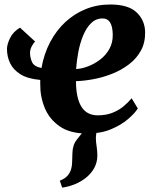

<svg xmlns="http://www.w3.org/2000/svg" viewBox="-20 -584 680 854"><path d="M256.5 250.5 246 219.5Q268 211 279.2 198.8Q290.5 186.5 296 169.5Q300.5 155.5 300.8 137.5Q301 119.5 302 99.5Q302.5 61 321 38.2Q339.5 15.5 354 -4L435.5 -48.5Q421 -30 413.8 -10.2Q406.5 9.5 406.5 31.5Q406.5 46 409.8 67Q413 88 413 108Q413 138 399 163.5Q385 189 360 208.5Q338.5 225 312 235.8Q285.5 246.5 256.5 250.5ZM136.5 -399Q128.5 -392.5 121 -377.8Q113.5 -363 113.5 -349Q113.5 -329 122.2 -308.5Q131 -288 164.5 -281.5Q175.5 -344.5 202.8 -396.2Q230 -448 270.2 -485.5Q310.5 -523 361.2 -543.5Q412 -564 470 -564Q550.5 -564 587.2 -529.2Q624 -494.5 625.5 -442.5Q626.5 -395 606.8 -359Q587 -323 553.2 -297.5Q519.5 -272 478.5 -255.8Q437.5 -239.5 395.5 -231.8Q353.5 -224 318 -223Q318 -186.5 323.8 -158.5Q329.5 -130.5 341.2 -110.8Q353 -91 371.5 -81Q390 -71 414.5 -71Q451 -71 479.2 -82Q507.5 -93 528.8 -110.5Q550 -128 565.5 -147L593 -101.5Q579.5 -80 549.2 -54Q519 -28 473.5 -9Q428 10 368 10Q291.5 10 245.5 -22Q199.5 -54 179 -104Q158.5 -154 159 -209.5Q159 -214 159 -219Q159 -224 159 -228.5Q103.5 -233.5 71.2 -253.5Q39 -273.5 25 -303Q11 -332.5 11 -366.5Q11 -386.5 24.8 -414.8Q38.5 -443 69 -461ZM436.5 -502Q406.5 -502 385 -480.8Q363.5 -459.5 349.5 -425.2Q335.5 -391 328.2 -351.8Q321 -312.5 318.5 -277Q343.5 -278 372 -289Q400.5 -300 425.8 -319.2Q451 -338.5 466.8 -366.8Q482.5 -395 481.5 -432Q480.5 -467 469.5 -484.5Q458.5 -502 436.5 -502Z"/></svg>

Font: Merriweather 28pt ExtraBold
Style: Italic
Weight: 800
Italic angle: -7.8°
Version: Version 2.101